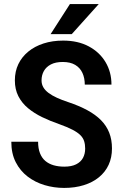

<svg xmlns="http://www.w3.org/2000/svg" viewBox="-20 -922 613 952"><path d="M402.3 -185.1Q402.3 -205.6 397.2 -221.9Q392.1 -238.3 378.4 -252Q364.7 -265.6 339.4 -278.8Q314 -292 274.4 -306.2Q229 -321.8 189.2 -341.1Q149.4 -360.4 118.9 -385.7Q88.4 -411.1 71 -445.1Q53.7 -479 53.7 -523.4Q53.7 -567.9 71 -604Q88.4 -640.1 120.4 -666.3Q152.3 -692.4 196 -706.5Q239.7 -720.7 293 -720.7Q366.7 -720.7 420.4 -691.9Q474.1 -663.1 503.4 -613.8Q532.7 -564.5 532.7 -502.4H400.4Q400.4 -535.2 388.7 -560.5Q377 -585.9 352.8 -600.3Q328.6 -614.7 291 -614.7Q255.4 -614.7 232.2 -602.5Q209 -590.3 197.5 -569.8Q186 -549.3 186 -523.4Q186 -504.4 194.8 -489.3Q203.6 -474.1 220.5 -461.4Q237.3 -448.7 262.2 -437.3Q287.1 -425.8 318.8 -415.5Q372.6 -397.5 413.1 -375.5Q453.6 -353.5 480.7 -326.2Q507.8 -298.8 521.5 -264.2Q535.2 -229.5 535.2 -186Q535.2 -140.6 518.6 -104.7Q502 -68.8 470.7 -43.2Q439.5 -17.6 395.5 -3.9Q351.6 9.8 297.9 9.8Q247.6 9.8 200.9 -4.2Q154.3 -18.1 117.2 -46.4Q80.1 -74.7 58.1 -117.7Q36.1 -160.6 36.1 -219.2H168.9Q168.9 -186 178.2 -162.4Q187.5 -138.7 204.8 -124Q222.2 -109.4 246.1 -102.5Q270 -95.7 298.8 -95.7Q334.5 -95.7 357.4 -107.2Q380.4 -118.7 391.4 -138.9Q402.3 -159.2 402.3 -185.1ZM231 -752.9 326.7 -901.9H469.7L335.9 -752.9Z"/></svg>

Font: Roboto SemiCondensed SemiBold
Style: Regular
Weight: 600
Width: 4
Designer: Christian Robertson
Foundry: Google
Version: Version 3.009; 2024